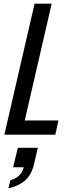

<svg xmlns="http://www.w3.org/2000/svg" viewBox="-20 -740 420 1055"><path d="M4 0 170 -720H264L98 0ZM56 0 74 -78H301L284 0ZM26 295 37 250Q68 242 86.5 223.5Q105 205 112 173L145 179H52L78 72H188L167 162Q153 221 118 251.5Q83 282 26 295Z"/></svg>

Font: Instrument Sans Condensed Medium
Style: Italic
Weight: 500
Width: 3
Italic angle: -13°
Designer: Rodrigo Fuenzalida
Foundry: fragTYPE
Version: Version 1.000;gftools[0.9.28]